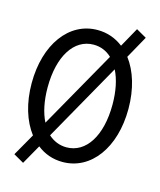

<svg xmlns="http://www.w3.org/2000/svg" viewBox="-122 -856 845 1012"><g transform="rotate(15 300.0 -350.0)"><path d="M45 36 101 68 161 -38C200 -7 247 10 300 10C455 10 564 -138 564 -350C564 -459 535 -551 487 -614L555 -736L499 -768L440 -662C400 -693 353 -710 300 -710C145 -710 36 -562 36 -350C36 -241 65 -149 114 -85ZM123 -350C123 -520 193 -630 300 -630C338 -630 372 -616 399 -590L160 -167C136 -214 123 -277 123 -350ZM300 -70C262 -70 229 -84 201 -109L440 -533C464 -486 477 -423 477 -350C477 -180 407 -70 300 -70Z"/></g></svg>

Font: CommitMono
Style: 400Regular
Weight: 400
Monospace: yes
Designer: Eigil Nikolajsen
Foundry: Eigil Nikolajsen
Version: Version 1.143